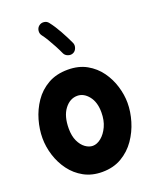

<svg xmlns="http://www.w3.org/2000/svg" viewBox="-174 -983 914 1153"><g transform="rotate(-20 283.0 -407.0)"><path d="M289.1 -572.3Q358.4 -572.3 409.2 -543.7Q460 -515.1 493.2 -469Q526.4 -422.9 542.7 -368.4Q559.1 -314 559.1 -262.7Q559.1 -206.5 541.5 -147.2Q523.9 -87.9 488.8 -37.1Q453.6 13.7 400.4 44.9Q347.2 76.2 275.9 76.2Q210 76.2 159.4 48.3Q108.9 20.5 75 -25.4Q41 -71.3 23.7 -126.7Q6.3 -182.1 6.3 -237.3Q6.3 -293 22.9 -351.6Q39.6 -410.2 73.7 -460.4Q107.9 -510.7 161.6 -541.5Q215.3 -572.3 289.1 -572.3ZM289.1 -405.3Q241.7 -405.3 208 -360.8Q174.3 -316.4 174.3 -237.3Q174.3 -189.9 189.7 -157.2Q205.1 -124.5 228.5 -107.7Q252 -90.8 275.9 -90.8Q302.7 -90.8 329.6 -112.5Q356.4 -134.3 374.3 -172.9Q392.1 -211.4 392.1 -262.7Q392.1 -328.1 361.1 -366.7Q330.1 -405.3 289.1 -405.3ZM221.2 -880.9Q234.9 -891.6 252.9 -889.6Q271 -887.7 281.7 -873.5Q307.1 -841.3 332 -796.4Q356.9 -751.5 375 -711.9Q381.8 -696.3 375.2 -678.5Q368.7 -660.6 353 -653.8Q337.4 -647 319.8 -653.6Q302.2 -660.2 295.4 -675.8Q284.7 -699.7 270 -727.3Q255.4 -754.9 240.5 -779.5Q225.6 -804.2 213.4 -819.8Q202.6 -834 205.1 -852.1Q207.5 -870.1 221.2 -880.9Z"/></g></svg>

Font: Mikhak-FD Black
Style: Regular
Weight: 900
Designer: Amin Abedi
Version: Version 3.2